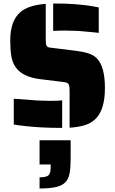

<svg xmlns="http://www.w3.org/2000/svg" viewBox="-20 -716 652 1087"><path d="M423 -541Q377 -543 349 -543Q313 -543 281 -541V-696H306Q388 -696 476 -685Q504 -681 539 -674V-530Q506 -534 423 -541ZM374 -203Q374 -224 371 -233.5Q368 -243 361 -246.5Q354 -250 337 -252L214 -267Q105 -279 67 -338Q50 -363 44 -399Q38 -435 38 -487Q38 -598 95 -647Q141 -687 239 -694V-493Q239 -480 240 -471Q241 -462 244 -457Q247 -451 254 -448.5Q261 -446 275 -445L413 -428Q456 -422 483 -413Q510 -404 529 -385Q574 -338 574 -218Q574 -91 518 -40Q493 -17 457.5 -6.5Q422 4 374 7ZM135 -1Q84 -6 58 -11V-157Q117 -152 193 -147Q241 -145 261 -145Q315 -145 332 -148V8H321Q221 8 135 -1ZM204 288Q244 288 256 275Q262 268 264.5 257Q267 246 267 228V215H204V78H380V180Q380 234 374 265.5Q368 297 351 315Q333 334 298.5 342.5Q264 351 204 351Z"/></svg>

Font: Saira Stencil One
Style: Regular
Weight: 400
Designer: Hector Gatti with collaboration of the Omnibus-Type team
Foundry: Omnibus-Type
Version: Version 1.004